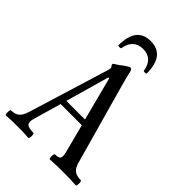

<svg xmlns="http://www.w3.org/2000/svg" viewBox="-253 -965 1071 1071"><g transform="rotate(45 283.0 -429.5)"><path d="M4 3Q0 3 -1.5 -7Q-3 -17 -1.5 -27Q0 -37 4 -37Q34 -37 52 -51Q70 -65 82 -104L228 -580Q229 -585 230 -589.5Q231 -594 231 -597Q231 -602 226 -608Q221 -614 221 -619Q221 -624 234 -631Q240 -634 252 -642.5Q264 -651 273 -659Q287 -668 295 -673Q303 -678 306 -678Q318 -678 323 -655Q326 -637 332 -616Q338 -595 343 -575L477 -96Q486 -63 504.5 -50Q523 -37 555 -37Q559 -37 560.5 -27Q562 -17 560.5 -7Q559 3 555 3Q504 0 452 0Q401 0 351 3Q347 3 345.5 -7Q344 -17 345.5 -27Q347 -37 351 -37Q383 -37 388 -50Q393 -63 384 -96L342 -258H175L128 -95Q118 -62 129.5 -49.5Q141 -37 181 -37Q185 -37 186.5 -27Q188 -17 186.5 -7Q185 3 181 3Q137 0 93 0Q49 0 4 3ZM185 -293H332L265 -551H258ZM171 -718Q171 -862 282 -862Q394 -862 394 -718Q394 -714 383 -714Q372 -714 372 -718Q358 -801 283 -801Q247 -801 224 -780.5Q201 -760 194 -718Q193 -714 182 -714Q171 -714 171 -718Z"/></g></svg>

Font: Junicode Two Beta Condensed Medium
Style: Regular
Weight: 500
Width: 3
Designer: Peter S. Baker
Foundry: Briery Creek Software
Version: Version 1.053; ttfautohint (v1.8.4)